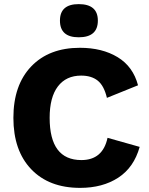

<svg xmlns="http://www.w3.org/2000/svg" viewBox="-20 -902 721 932"><path d="M362 -882Q455 -882 455 -802Q455 -721 362 -721Q271 -721 271 -802Q271 -882 362 -882ZM658 -189Q630 -89 554 -39.5Q478 10 369 10Q218 10 131.5 -80.5Q45 -171 45 -330Q45 -489 131.5 -579.5Q218 -670 368 -670Q476 -670 551 -624.5Q626 -579 650 -488L499 -427Q485 -486 454.5 -510.5Q424 -535 374 -535Q301 -535 261 -482.5Q221 -430 221 -330Q221 -125 375 -125Q479 -125 502 -233Z"/></svg>

Font: Elaine Sans
Style: Bold
Weight: 700
Designer: Wei Huang
Foundry: Wei Huang
Version: Version 2.001;December 24, 2019;FontCreator 12.0.0.2547 64-b